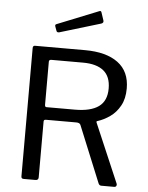

<svg xmlns="http://www.w3.org/2000/svg" viewBox="-62 -1016 821 1066"><g transform="rotate(5 348.0 -483.0)"><path d="M627 -19Q630 -12 626.5 -6Q623 0 616 0H543Q532 0 527 -12L398 -327Q393 -338 374 -338H205Q198 -338 195.5 -335Q193 -332 193 -327V-16Q193 0 176 0H111Q103 0 100 -3.5Q97 -7 97 -13V-728Q97 -742 109 -742H388Q506 -742 571.5 -693.5Q637 -645 637 -550Q637 -493 615 -453.5Q593 -414 559.5 -390.5Q526 -367 491 -356Q483 -355 487 -346L627 -19ZM360 -408Q448 -408 492.5 -440Q537 -472 537 -541Q537 -608 497.5 -640Q458 -672 383 -672H207Q193 -672 193 -661V-421Q193 -408 202 -408H360ZM460 -960 475 -915Q479 -902 465 -897L236 -828Q229 -827 225.5 -828.5Q222 -830 220 -836L212 -858Q208 -869 217 -872L449 -965Q457 -968 460 -960Z"/></g></svg>

Font: Libre Franklin
Style: Regular
Weight: 400
Designer: Pablo Impallari, Rodrigo Fuenzalida, Nhung Nguyen
Foundry: Impallari Type
Version: Version 3.000